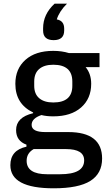

<svg xmlns="http://www.w3.org/2000/svg" viewBox="-20 -806 581 1038"><path d="M213 -641V-653Q213 -729 275 -786H342Q300 -744 287 -701Q327 -694 327 -651V-641Q327 -589 270 -589Q213 -589 213 -641ZM270 212Q36 212 36 87Q36 6 123 -13V-24Q67 -44 67 -103Q67 -172 159 -194V-198Q63 -244 63 -353Q63 -434 117.5 -482.5Q172 -531 268 -531Q314 -531 353 -519H518V-443H443Q473 -407 473 -353Q473 -273 418.5 -225Q364 -177 268 -177Q231 -177 204 -184Q151 -166 151 -131Q151 -92 225 -92H349Q532 -92 532 51Q532 132 468.5 172Q405 212 270 212ZM268 -252Q371 -252 371 -342V-365Q371 -456 268 -456Q219 -456 192 -433Q165 -410 165 -365V-342Q165 -298 192 -275Q219 -252 268 -252ZM235 136H305Q435 136 435 61Q435 0 337 0H162Q124 22 124 63Q124 136 235 136Z"/></svg>

Font: Anuphan Medium
Style: Regular
Weight: 500
Designer: Mike Abbink, Paul van der Laan, Pieter van Rosmalen, Mint Tantisuwanna
Foundry: Bold Monday; Cadson Demak
Version: Version 3.002;hotconv 1.0.109;makeotfexe 2.5.65596